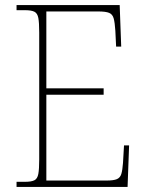

<svg xmlns="http://www.w3.org/2000/svg" viewBox="-20 -734 575 754"><path d="M45 0V-20H78Q103 -20 115 -26Q127 -32 130.5 -51Q134 -70 134 -108V-606Q134 -645 130.5 -663.5Q127 -682 115 -688Q103 -694 78 -694H45V-714H450L456 -551H436L433 -613Q431 -645 426.5 -661.5Q422 -678 408.5 -683.5Q395 -689 366 -689H162V-387H387V-362H162V-25H398Q426 -25 439 -30.5Q452 -36 456.5 -51Q461 -66 463 -94L467 -163H487L481 0Z"/></svg>

Font: Noto Serif Khmer SemiCondensed Thin
Style: Regular
Weight: 250
Width: 4
Designer: Danh Hong and the Monotype Design Team
Foundry: Monotype Imaging Inc.
Version: Version 2.004